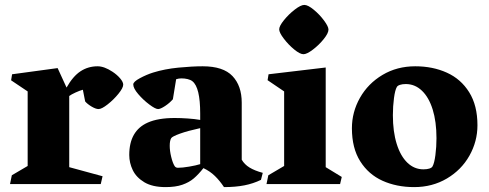

<svg xmlns="http://www.w3.org/2000/svg" viewBox="-20 -744 1975 776"><path d="M24.9 -419.4 28.8 -443.8 212.9 -468.8 249 -390.1Q274.9 -436 305.7 -456.1Q336.4 -476.1 374.5 -476.1Q401.4 -476.1 434.6 -454.1Q453.1 -441.9 465.6 -427.2Q478 -412.6 478 -401.9Q478 -388.7 458.7 -365Q439.5 -341.3 415.3 -322.3Q391.1 -303.2 378.4 -303.2Q367.2 -303.2 350.3 -313.2Q333.5 -323.2 324.2 -334L314.9 -381.3Q302.2 -377.9 285.2 -370.1Q268.1 -362.3 259.8 -356V-68.4L394.5 -31.7L387.2 0H20.5L27.8 -35.6L91.8 -73.2V-374.5Z M577.1 -248.5Q618.7 -267.1 686 -267.1Q711.4 -267.1 739.5 -265.1Q767.6 -263.2 789.1 -259.3V-285.6Q789.1 -390.6 757.8 -415.5Q750.5 -421.4 738.5 -424.3Q726.6 -427.2 713.4 -427.2Q702.1 -427.2 691.9 -423.8L678.7 -342.8Q665.5 -327.6 647 -315.4Q628.4 -303.2 619.1 -303.2Q607.9 -303.2 583.3 -321.8Q558.6 -340.3 538.6 -363.8Q518.6 -387.2 518.6 -402.8Q518.6 -413.6 545.4 -428Q572.3 -442.4 598.6 -450.7Q645.5 -465.3 701.2 -470.7Q756.8 -476.1 799.3 -476.1Q882.3 -476.1 919.7 -436.5Q957 -397 957 -329.1V-98.6Q967.8 -79.6 988.5 -66.9Q1009.3 -54.2 1042 -45.4L1034.7 -17.1Q1003.9 -2 967.8 5.1Q931.6 12.2 885.3 12.2Q868.2 -13.7 848.6 -32.7Q829.1 -51.8 802.2 -64.5Q781.7 -38.6 762.9 -22.7Q744.1 -6.8 716.8 2.7Q689.5 12.2 649.4 12.2Q596.2 12.2 563.5 -7.3Q530.8 -26.9 516.6 -56.4Q502.4 -85.9 502.4 -117.7Q502.4 -215.3 577.1 -248.5ZM699.2 -65.9Q717.3 -65.9 744.6 -70.6Q772 -75.2 789.1 -80.6V-226.1Q739.3 -215.3 707.5 -203.9Q675.8 -192.4 671.9 -185.5Q666 -175.8 666 -154.8Q666 -134.3 671.9 -110.1Q677.7 -85.9 685.5 -73.2Q689.9 -65.9 699.2 -65.9Z M1108.4 -625.5Q1108.4 -638.7 1127.7 -662.6Q1147 -686.5 1171.4 -705.3Q1195.8 -724.1 1210 -724.1Q1224.6 -724.1 1248 -704.8Q1271.5 -685.5 1289.6 -661.1Q1307.6 -636.7 1307.6 -624.5Q1307.6 -609.9 1288.3 -585.9Q1269 -562 1244.6 -543.5Q1220.2 -524.9 1206.5 -524.9Q1192.4 -524.9 1168.9 -544.2Q1145.5 -563.5 1127 -587.9Q1108.4 -612.3 1108.4 -625.5ZM1128.4 -73.2V-374.5L1061.5 -419.9L1065.4 -443.8L1296.4 -471.2V-68.4L1361.3 -28.8L1354.5 0H1057.1L1064.5 -35.6Z M1658.2 -476.1Q1729 -476.1 1785.9 -450.4Q1842.8 -424.8 1876.2 -371.3Q1909.7 -317.9 1909.7 -237.8Q1909.7 -172.4 1877.2 -114.7Q1844.7 -57.1 1786.1 -22.5Q1727.5 12.2 1653.8 12.2Q1583 12.2 1526.1 -13.4Q1469.2 -39.1 1435.8 -92.3Q1402.3 -145.5 1402.3 -225.6Q1402.3 -291 1434.8 -348.6Q1467.3 -406.2 1525.9 -441.2Q1584.5 -476.1 1658.2 -476.1ZM1728 -71.3Q1735.4 -84 1739.7 -116.9Q1744.1 -149.9 1744.1 -185.5Q1744.1 -252 1728.8 -301.3Q1713.4 -350.6 1685.3 -377.4Q1657.2 -404.3 1620.1 -404.3Q1606.4 -404.3 1596.7 -401.1Q1586.9 -397.9 1584 -392.6Q1576.7 -380.4 1572.3 -347.4Q1567.9 -314.5 1567.9 -278.3Q1567.9 -211.9 1583.3 -162.6Q1598.6 -113.3 1626.5 -86.4Q1654.3 -59.6 1691.4 -59.6Q1705.6 -59.6 1715.3 -62.7Q1725.1 -65.9 1728 -71.3Z"/></svg>

Font: Vesper Libre Heavy
Style: Regular
Weight: 900
Designer: Robert Keller & Kimya Gandhi
Foundry: Mota Italic
Version: Version 1.058